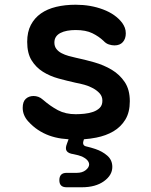

<svg xmlns="http://www.w3.org/2000/svg" viewBox="-20 -580 640 812"><path d="M262 212Q246 212 238.5 204.5Q231 197 231 182Q231 167 238.5 159Q246 151 262 151H305Q328 151 342.5 139.5Q357 128 357 115Q356 96 327 82Q312 76 291 72Q269 69 262 58.5Q255 48 263 28L270 9Q255 8 240 6Q212 2 187.5 -7Q163 -16 141 -30.5Q119 -45 99 -67Q88 -79 82 -93.5Q76 -108 76 -124Q76 -150 89 -162Q102 -174 122 -174Q132 -174 142 -170.5Q152 -167 162 -158Q193 -131 225 -114Q257 -97 300 -97Q317 -97 337 -99Q357 -101 374 -107Q391 -113 402 -124Q413 -135 413 -154Q413 -172 402 -184.5Q391 -197 374 -206.5Q357 -216 337 -221.5Q317 -227 300 -230Q264 -238 227.5 -248Q191 -258 161.5 -276.5Q132 -295 113.5 -325Q95 -355 95 -403Q95 -445 110.5 -474.5Q126 -504 153 -523Q180 -542 217.5 -551Q255 -560 300 -560Q363 -560 416 -540Q469 -520 497 -483Q504 -473 508 -462.5Q512 -452 512 -439Q512 -416 499.5 -402Q487 -388 464 -388Q453 -388 440.5 -392Q428 -396 418 -407Q398 -426 370.5 -439.5Q343 -453 300 -453Q281 -453 264.5 -450Q248 -447 235.5 -440.5Q223 -434 216.5 -424Q210 -414 210 -400Q210 -384 218.5 -373Q227 -362 240.5 -355Q254 -348 270 -343.5Q286 -339 300 -336Q338 -328 378.5 -316.5Q419 -305 452.5 -285Q486 -265 507.5 -233Q529 -201 529 -152Q529 -105 510 -74Q491 -43 459.5 -24.5Q428 -6 387 2Q362 7 335 9L333 16Q330 25 333 31.5Q336 38 348 40Q365 44 383 50Q413 60 434 78.5Q455 97 455 126Q455 161 419.5 186.5Q384 212 326 212Z"/></svg>

Font: Maple Mono SemiBold
Style: Regular
Weight: 600
Monospace: yes
Designer: subframe7536
Version: Version 7.000